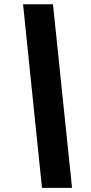

<svg xmlns="http://www.w3.org/2000/svg" viewBox="-20 -782 433 911"><path d="M179.2 109.4 89.4 -761.7H231.4L321.8 109.4Z"/></svg>

Font: Inter 18pt ExtraBold
Style: Italic
Weight: 800
Italic angle: -9.3988°
Designer: Rasmus Andersson
Foundry: rsms
Version: Version 4.001;git-66647c0bb